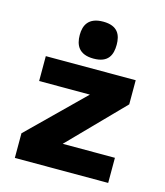

<svg xmlns="http://www.w3.org/2000/svg" viewBox="-95 -680 649 753"><g transform="rotate(15 229.5 -303.0)"><path d="M414 0V-102H202L414 -319V-417H49V-316H255L35 -100V0ZM232 -456C292 -456 306 -491 306 -532C306 -571 292 -606 232 -606C172 -606 156 -571 156 -532C156 -491 172 -456 232 -456Z"/></g></svg>

Font: OSH Darker Grotesque Black
Style: Regular
Weight: 900
Designer: Gabriel Lam
Foundry: TypeRant
Version: Version 1.000;Glyphs 3.1.1 (3148)